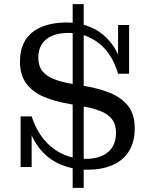

<svg xmlns="http://www.w3.org/2000/svg" viewBox="-20 -802 725 922"><path d="M329 100V-782H382V100ZM400 13Q330 13 269 -13Q208 -39 165 -95.5Q122 -152 105 -243H132Q154 -176 192.5 -130.5Q231 -85 281.5 -62Q332 -39 390 -39Q460 -39 498.5 -71.5Q537 -104 537 -164Q537 -206 517 -230.5Q497 -255 463 -268.5Q429 -282 388 -289L308 -304Q242 -315 189.5 -337.5Q137 -360 106.5 -400.5Q76 -441 76 -506Q76 -571 104 -612.5Q132 -654 182.5 -674Q233 -694 298 -694Q363 -694 419.5 -669.5Q476 -645 517 -591Q558 -537 574 -448H547Q518 -546 454 -595Q390 -644 311 -644Q241 -644 202.5 -613.5Q164 -583 164 -525Q164 -486 182.5 -462Q201 -438 233 -424.5Q265 -411 306 -403L385 -389Q455 -378 509.5 -355.5Q564 -333 595.5 -293Q627 -253 627 -186Q627 -120 599 -75.5Q571 -31 520 -9Q469 13 400 13ZM79 0V-243H105L132 -195V0ZM574 -448 547 -495V-682H600V-448Z"/></svg>

Font: Montagu Slab
Style: Bold
Weight: 700
Designer: Florian Karsten
Foundry: Florian Karsten
Version: Version 1.000